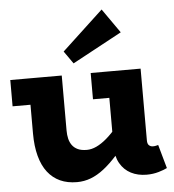

<svg xmlns="http://www.w3.org/2000/svg" viewBox="-54 -802 787 866"><g transform="rotate(-5 339.5 -369.0)"><path d="M260 14Q217 14 184 -1Q151 -16 128 -45.5Q105 -75 93 -119.5Q81 -164 81 -222V-471H233V-222Q233 -202 237 -185Q241 -168 250.5 -155Q260 -142 276 -134.5Q292 -127 317 -127Q338 -127 360.5 -137.5Q383 -148 407 -168.5Q431 -189 456.5 -219.5Q482 -250 509 -289V-171Q474 -124 443 -89.5Q412 -55 382.5 -32Q353 -9 323 2.5Q293 14 260 14ZM0 -352V-471H210V-352ZM576 8Q536 8 505 -8Q474 -24 456 -55.5Q438 -87 438 -132V-471H590V-146Q590 -130 597.5 -123.5Q605 -117 615 -117Q623 -117 629 -118.5Q635 -120 639 -121L669 -14Q656 -7 630.5 0.5Q605 8 576 8ZM364 -352V-471H572V-352ZM291 -521 251 -578 438 -752 515 -642Z"/></g></svg>

Font: BioRhyme ExtraBold ExtraBold
Style: Regular
Weight: 800
Version: Version 1.600;gftools[0.9.33]